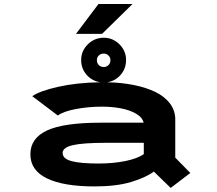

<svg xmlns="http://www.w3.org/2000/svg" viewBox="-20 -925 1090 964"><path d="M361.5 -755 474.5 -905H645.5L492.5 -755ZM837 18.5 752.5 -63.5Q712 -33.5 638 -11.2Q564 11 455 11Q299.5 11 216 -29.2Q132.5 -69.5 132.5 -150.5Q132.5 -231 216.2 -270Q300 -309 487 -309H701Q695.5 -335.5 663 -354.2Q630.5 -373 586.2 -381.2Q542 -389.5 491 -389.5Q423 -389.5 359.5 -377.2Q296 -365 270.5 -345L142 -442Q180 -468.5 272.2 -489.2Q364.5 -510 484 -512Q442.5 -518 415 -549.2Q387.5 -580.5 387.5 -623.5Q387.5 -669.5 421 -702.5Q454.5 -735.5 501 -735.5Q546.5 -735.5 579.8 -702.5Q613 -669.5 613 -623.5Q613 -580.5 585.5 -549Q558 -517.5 517.5 -512Q590.5 -510.5 652.5 -498Q714.5 -485.5 761 -462.8Q807.5 -440 833.8 -404.8Q860 -369.5 860 -325.5V-133.5L935.5 -56.5ZM501 -588.5Q515 -588.5 524.8 -598.2Q534.5 -608 534.5 -623.5Q534.5 -637 524.5 -646.5Q514.5 -656 501 -656Q486 -656 476.2 -646.5Q466.5 -637 466.5 -623.5Q466.5 -608 476.2 -598.2Q486 -588.5 501 -588.5ZM475.5 -104Q548.5 -104 609.8 -116.5Q671 -129 702 -151.5V-208H514.5Q395 -208 344.8 -196Q294.5 -184 294.5 -157Q294.5 -128 339.2 -116Q384 -104 475.5 -104Z"/></svg>

Font: League Mono Extended SemiBold
Style: Regular
Weight: 600
Width: 9
Designer: Tyler Finck
Foundry: The League of Moveable Type / Tyler Finck
Version: Version 2.210